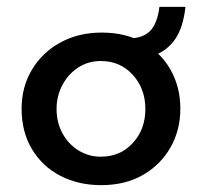

<svg xmlns="http://www.w3.org/2000/svg" viewBox="-20 -530 589 560"><path d="M43 -213Q43 -276 73 -326.5Q103 -377 156 -406Q209 -435 277 -435Q346 -435 397.5 -406Q449 -377 477.5 -326.5Q506 -276 506 -213Q506 -150 477 -99.5Q448 -49 396.5 -19.5Q345 10 275 10Q209 10 156.5 -17Q104 -44 73.5 -94.5Q43 -145 43 -213ZM145 -212Q145 -173 162 -141.5Q179 -110 208.5 -91.5Q238 -73 274 -73Q331 -73 367.5 -113Q404 -153 404 -212Q404 -271 367.5 -311.5Q331 -352 274 -352Q237 -352 208 -333Q179 -314 162 -282Q145 -250 145 -212ZM355 -418Q396 -418 417.5 -439.5Q439 -461 445 -510H521Q514 -449 491 -416Q468 -383 433 -370Q398 -357 355 -357Z"/></svg>

Font: Reem Kufi
Style: Regular
Weight: 400
Designer: Khaled Hosny
Version: Version 1.6